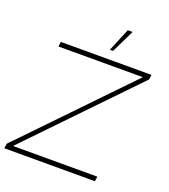

<svg xmlns="http://www.w3.org/2000/svg" viewBox="-189 -1013 994 1127"><g transform="rotate(20 308.0 -449.5)"><path d="M-30.5 0 -26 -30 591 -670H64L68 -700H634L630 -670L13 -30H540L535.5 0ZM354 -755 414 -899H444L374 -755Z"/></g></svg>

Font: Urbanist Thin
Style: Italic
Weight: 100
Italic angle: -8°
Designer: Corey Hu
Foundry: Corey Hu
Version: Version 1.321; ttfautohint (v1.8.4.7-5d5b)